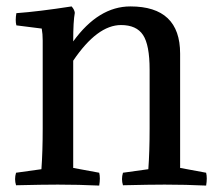

<svg xmlns="http://www.w3.org/2000/svg" viewBox="-20 -574 677 598"><path d="M446 -357Q446 -434 425.5 -465Q405 -496 357 -496Q283 -496 208 -385V-51L289 -36Q293 -20 289 4Q226 1 160 1Q114 1 30 3Q24 -16 30 -36L109 -47Q113 -102 113 -174V-448Q113 -468 110 -485L31 -495Q27 -510 31 -533Q100 -538 203 -554Q212 -544 213 -534Q208 -508 208 -445Q287 -554 386 -554Q541 -554 541 -407V-51L622 -36Q626 -20 622 4Q559 1 493 1Q447 1 363 3Q357 -16 363 -36L442 -47Q446 -102 446 -174Z"/></svg>

Font: Adamina
Style: Regular
Weight: 400
Designer: Cyreal (www.cyreal.org)
Foundry: Alexei Vanyashin
Version: Version 1.013